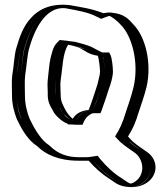

<svg xmlns="http://www.w3.org/2000/svg" viewBox="-20 -696 710 816"><path d="M425 -392C425 -406 421 -443 417 -453C417 -455 417 -457 416 -458C384 -458 364 -476 341 -487C326 -492 303 -500 285 -504L273 -506C266 -507 260 -507 254 -508C241 -495 236 -469 230 -448C225 -427 221 -377 218 -356C217 -349 217 -340 217 -330C218 -315 218 -301 218 -289C218 -267 227 -248 236 -235C241 -226 245 -217 252 -210C263 -202 271 -191 283 -185C286 -184 288 -183 290 -182H293C296 -181 299 -181 302 -181C314 -208 339 -230 377 -230C385 -251 403 -304 408 -321C414 -338 425 -372 425 -392ZM414 -637C373 -658 322 -665 269 -675C208 -682 164 -659 134 -625C101 -590 83 -543 68 -489C61 -461 57 -407 52 -377C49 -352 51 -316 51 -289C51 -252 61 -215 72 -188C90 -149 113 -108 145 -81C152 -76 157 -72 161 -69C195 -35 246 -13 313 -13H347C355 -13 364 -14 373 -15C401 18 432 46 469 70L491 85C533 113 584 95 607 61C635 19 617 -32 584 -54C562 -69 539 -83 520 -102C515 -107 511 -112 506 -117C525 -148 536 -173 549 -215L567 -269C572 -286 578 -304 583 -325C606 -430 578 -544 525 -597C501 -625 465 -656 414 -637ZM440 -392C440 -368 429 -337 422 -316C416 -296 397 -238 387 -215H377C340 -215 324 -193 312 -166H302C298 -166 296 -166 291 -167H285C282 -169 280 -170 276 -172C248 -186 236 -204 223 -227C213 -242 203 -263 203 -289C203 -301 203 -314 202 -330C202 -341 202 -350 203 -358C206 -378 209 -427 215 -452C221 -472 225 -501 243 -519L248 -524L275 -521L288 -519C307 -514 334 -507 348 -500C374 -487 390 -473 416 -473H425C434 -456 440 -418 440 -392ZM347 -28C356 -28 369 -30 379 -31C406 3 438 33 477 57L499 73C534 96 577 81 595 53C618 19 603 -24 576 -42C554 -57 535 -69 515 -86C509 -90 501 -100 495 -106L487 -115L493 -125C511 -155 522 -179 535 -220L553 -274C558 -290 563 -309 568 -329C590 -428 563 -538 514 -587C487 -618 459 -638 413 -621C371 -642 326 -649 267 -660C211 -666 172 -646 145 -615C115 -583 98 -538 83 -485C77 -460 73 -407 67 -375C64 -353 66 -316 66 -289C66 -255 75 -221 86 -194C104 -157 126 -117 154 -93C160 -89 168 -84 172 -80C203 -49 249 -28 313 -28ZM425 -473H416C390 -473 374 -487 348 -500C334 -507 307 -514 288 -519L275 -521L248 -524L243 -519C225 -501 221 -472 215 -452C209 -427 206 -378 203 -358C202 -350 202 -341 202 -330C203 -314 203 -301 203 -289C203 -263 213 -242 223 -227C236 -204 248 -186 276 -172C280 -170 282 -169 285 -167H291C296 -166 298 -166 302 -166H312C324 -193 340 -215 377 -215H387C397 -238 416 -296 422 -316C429 -337 440 -368 440 -392C440 -419 434 -456 425 -473ZM347 -28H313C249 -28 203 -49 172 -80C168 -84 160 -89 154 -93C126 -117 104 -157 86 -194C75 -221 66 -255 66 -289C66 -316 64 -353 67 -375C73 -407 76 -460 82 -485C97 -538 115 -583 145 -615C172 -646 211 -666 267 -660C325 -649 372 -641 413 -621C459 -638 487 -618 514 -587C562 -539 590 -430 568 -329C563 -309 558 -290 553 -274L535 -220C522 -179 511 -155 493 -125L487 -115L495 -106C501 -100 509 -90 515 -86C534 -69 556 -56 576 -42C603 -24 618 19 595 53C577 81 534 96 499 73L477 57C438 33 406 3 379 -31C369 -30 356 -28 347 -28ZM293 -182H289C264 -194 248 -210 236 -234C228 -249 218 -266 218 -289C218 -306 215 -340 218 -356C221 -377 225 -426 230 -448C236 -470 241 -495 254 -508C260 -507 267 -507 273 -506L285 -504C303 -500 330 -493 341 -487C364 -476 384 -458 416 -458C421 -446 425 -409 425 -392C425 -385 424 -378 420 -364C408 -322 395 -274 377 -230C335 -229 314 -205 302 -181C298 -181 298 -181 293 -182ZM347 -13H313C246 -13 195 -35 161 -69C159 -71 151 -77 145 -81C113 -108 90 -150 72 -188C59 -215 51 -253 51 -289C51 -316 49 -353 52 -377C56 -408 61 -461 68 -489C83 -543 100 -589 134 -625C164 -659 208 -682 269 -675C325 -665 370 -658 414 -637C464 -652 497 -629 525 -597C577 -544 606 -430 583 -325C578 -304 572 -286 567 -269L549 -215C536 -173 525 -148 506 -117C512 -111 518 -103 524 -98C544 -83 562 -69 584 -54C617 -32 635 20 607 62C584 96 533 113 491 85L469 70C432 47 400 18 373 -15C365 -14 355 -13 347 -13ZM460 -392C460 -409 456 -448 450 -461L444 -473H416C412 -473 399 -481 368 -497C355 -503 321 -513 300 -518L283 -520C276 -521 269 -522 263 -523L234 -526L222 -514C205 -497 201 -471 195 -450C189 -427 186 -378 183 -357C182 -349 182 -341 182 -330C183 -314 183 -301 183 -289C183 -266 193 -245 202 -231C207 -221 211 -213 220 -204C228 -196 240 -183 260 -173H262L271 -167H286C293 -166 297 -166 302 -166H331L336 -178C349 -207 373 -215 377 -215H407L412 -227C420 -248 438 -303 443 -319C450 -337 460 -370 460 -392ZM437 -626C441 -628 444 -628 445 -628C452 -627 476 -610 493 -591C542 -542 571 -430 548 -327C543 -307 537 -287 532 -271L514 -217C501 -173 489 -148 469 -116C477 -108 485 -98 493 -91C513 -74 534 -60 554 -46C579 -29 598 19 573 57C564 71 548 81 540 83C537 84 536 87 520 77L498 62C462 40 432 11 406 -20L395 -34L362 -29C355 -28 350 -28 347 -28H313C266 -28 225 -43 193 -75C189 -79 183 -83 176 -88C148 -112 124 -153 106 -191C95 -218 86 -254 86 -289C86 -316 84 -353 87 -376C92 -407 96 -461 103 -487C124 -564 171 -670 258 -661C313 -651 353 -644 387 -627L410 -616ZM357 -229C313 -224 298 -205 289 -191C275 -203 266 -214 257 -231C249 -247 238 -264 238 -289C238 -307 235 -339 238 -357C246 -405 246 -472 270 -506C288 -503 313 -495 321 -491C339 -482 355 -465 396 -459C400 -446 405 -410 405 -392C405 -383 404 -376 400 -362C397 -346 393 -332 388 -318C383 -302 366 -251 357 -229ZM357 -13C383 17 413 44 448 66L470 81C482 89 497 95 518 98C580 106 615 77 628 57C653 19 640 -26 605 -50C583 -65 565 -77 546 -93C539 -99 531 -109 524 -116C544 -148 556 -174 569 -218L587 -272C592 -288 598 -307 603 -327C626 -430 598 -540 547 -592C529 -612 508 -639 452 -642C441 -643 429 -642 419 -640C374 -658 329 -665 278 -674C191 -684 140 -652 112 -620C79 -585 63 -540 48 -487C41 -461 38 -408 32 -376C29 -353 31 -316 31 -289C31 -254 40 -219 51 -191C69 -153 91 -113 123 -86C129 -81 136 -77 139 -74C172 -41 228 -13 313 -13Z"/></svg>

Font: Blanket
Style: Black
Weight: 900
Foundry: Cannot Into Space Fonts
Version: Version 0.9